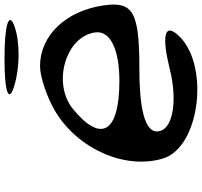

<svg xmlns="http://www.w3.org/2000/svg" viewBox="-42 -827 898 854"><g transform="rotate(-90 407.0 -400.0)"><path d="M129 -124C180 44 559 86 682 -62C729 -118 672 -130 523 -93C392 -61 274 -78 253 -132C229 -196 322 -229 525 -229C781 -229 829 -256 810 -388C786 -556 676 -671 540 -671C492 -671 401 -640 340 -604C171 -503 78 -292 129 -124ZM350 -525C465 -618 674 -556 690 -424C698 -359 615 -318 474 -318C245 -318 195 -399 350 -525ZM454 -785C537 -760 650 -760 718 -785C785 -810 723 -829 573 -829C423 -829 371 -810 454 -785Z"/></g></svg>

Font: Venom Sans
Style: Obl
Weight: 400
Version: Version 1.001